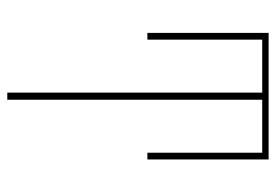

<svg xmlns="http://www.w3.org/2000/svg" viewBox="-138 -638 775 540"><g transform="rotate(90 250.0 -367.5)"><path d="M240 0V-717H91V-394H72V-735H428V-394H409V-717H260V0Z"/></g></svg>

Font: Iosevka SS18 Thin
Style: Regular
Weight: 100
Monospace: yes
Designer: Belleve Invis
Foundry: Belleve Invis
Version: Version 25.1.1; ttfautohint (v1.8.4)